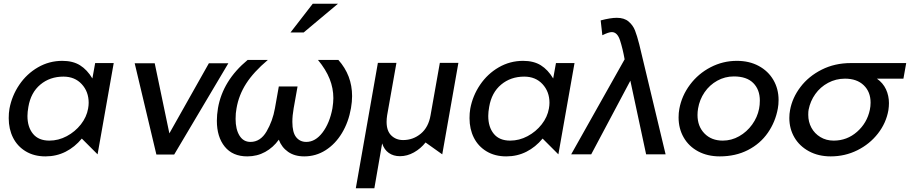

<svg xmlns="http://www.w3.org/2000/svg" viewBox="-20 -832 4905 1035"><path d="M322 -419Q383 -419 420.5 -378.5Q458 -338 458 -278Q458 -264 455 -247Q447 -201 416 -161.5Q385 -122 340 -98Q295 -74 246 -74Q188 -74 158 -110.5Q128 -147 128 -207Q128 -228 133 -256Q146 -333 197.5 -376Q249 -419 322 -419ZM593 -492H493L478 -409Q450 -456 411.5 -480Q373 -504 316 -504Q245 -504 184.5 -469Q124 -434 84 -375Q44 -316 31 -246Q27 -223 27 -195Q27 -136 50.5 -89.5Q74 -43 119 -16Q164 11 225 11Q284 11 333.5 -14Q383 -39 421 -85L506 0Z M1211 -491H1106L893 -113L814 -491H706L823 1H919Z M1483 -366 1462 -248Q1450 -180 1417 -123.5Q1384 -67 1330 -67Q1292 -67 1271 -101Q1250 -135 1250 -191Q1250 -223 1255 -248Q1267 -319 1307 -381.5Q1347 -444 1424 -509H1315Q1181 -398 1155 -249Q1149 -213 1149 -181Q1149 -94 1191.5 -41.5Q1234 11 1313 11Q1366 11 1409.5 -13Q1453 -37 1483 -79Q1498 -38 1533 -13.5Q1568 11 1620 11Q1683 11 1735.5 -22.5Q1788 -56 1823.5 -115Q1859 -174 1872 -249Q1878 -284 1878 -314Q1878 -426 1804 -509H1694Q1737 -457 1757 -406.5Q1777 -356 1777 -303Q1777 -280 1772 -248Q1757 -168 1718.5 -117.5Q1680 -67 1631 -67Q1597 -67 1576.5 -92.5Q1556 -118 1556 -175Q1556 -209 1563 -248L1584 -366ZM1546 -657H1617L1802 -812H1666Z M1898 183 2017 -493H2117L2067 -211Q2064 -192 2064 -175Q2064 -126 2089.5 -101.5Q2115 -77 2153 -77Q2207 -77 2248.5 -111.5Q2290 -146 2301 -211L2351 -493H2451L2364 0L2274 -64Q2248 -31 2211.5 -10.5Q2175 10 2136 10Q2101 10 2076 -7.5Q2051 -25 2040 -59L1998 183Z M2806 -419Q2867 -419 2904.5 -378.5Q2942 -338 2942 -278Q2942 -264 2939 -247Q2931 -201 2900 -161.5Q2869 -122 2824 -98Q2779 -74 2730 -74Q2672 -74 2642 -110.5Q2612 -147 2612 -207Q2612 -228 2617 -256Q2630 -333 2681.5 -376Q2733 -419 2806 -419ZM3077 -492H2977L2962 -409Q2934 -456 2895.5 -480Q2857 -504 2800 -504Q2729 -504 2668.5 -469Q2608 -434 2568 -375Q2528 -316 2515 -246Q2511 -223 2511 -195Q2511 -136 2534.5 -89.5Q2558 -43 2603 -16Q2648 11 2709 11Q2768 11 2817.5 -14Q2867 -39 2905 -85L2990 0Z M3059 0H3167L3378 -397L3463 0H3568L3426 -593Q3414 -640 3403 -668Q3392 -696 3368.5 -716Q3345 -736 3305 -736Q3271 -736 3218 -722L3227 -642Q3261 -659 3278 -659Q3308 -659 3322.5 -614Q3337 -569 3347 -513V-512Z M4173 -247Q4177 -268 4177 -293Q4177 -353 4149 -401Q4121 -449 4070 -476.5Q4019 -504 3952 -504Q3877 -504 3810.5 -469.5Q3744 -435 3699.5 -375.5Q3655 -316 3642 -245Q3638 -224 3638 -199Q3638 -139 3665.5 -91Q3693 -43 3743.5 -16Q3794 11 3860 11Q3945 11 4011.5 -23Q4078 -57 4119 -116Q4160 -175 4173 -247ZM4076 -290Q4076 -266 4072 -246Q4063 -200 4034.5 -160.5Q4006 -121 3964.5 -97.5Q3923 -74 3876 -74Q3815 -74 3777.5 -112.5Q3740 -151 3740 -212Q3740 -229 3743 -247Q3751 -295 3778 -334.5Q3805 -374 3846.5 -397Q3888 -420 3936 -420Q4005 -420 4040.5 -384.5Q4076 -349 4076 -290Z M4772 -276Q4772 -258 4769 -238Q4757 -169 4712.5 -112Q4668 -55 4601.5 -22Q4535 11 4458 11Q4392 11 4341 -16.5Q4290 -44 4262.5 -91Q4235 -138 4235 -196Q4235 -219 4239 -239Q4251 -305 4295 -363Q4339 -421 4409.5 -456.5Q4480 -492 4566 -492H4865L4850 -408H4707Q4740 -385 4756 -350.5Q4772 -316 4772 -276ZM4669 -240Q4673 -259 4673 -279Q4673 -337 4636 -372.5Q4599 -408 4535 -408Q4486 -408 4444 -385.5Q4402 -363 4375 -325Q4348 -287 4339 -241Q4337 -232 4337 -213Q4337 -175 4354 -143.5Q4371 -112 4402.5 -93Q4434 -74 4474 -74Q4546 -74 4600 -121.5Q4654 -169 4669 -240Z"/></svg>

Font: Geom
Style: Italic
Weight: 400
Italic angle: -10°
Version: Version 1.102